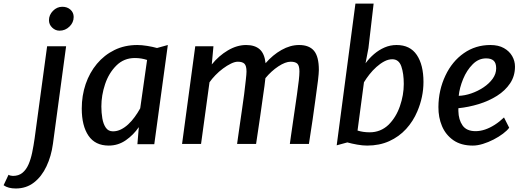

<svg xmlns="http://www.w3.org/2000/svg" viewBox="-136 -820 2983 1092"><path d="M-46.5 252Q-67.5 252 -85 247.5Q-102.5 243 -115.5 233.5L-87.5 174Q-83.5 177 -75.5 178.8Q-67.5 180.5 -62.5 180.5Q-30 180.5 -8.8 163.2Q12.5 146 25.8 116Q39 86 47 47.5Q55 9 61 -33.5L132 -557H240L165 -1.5Q155.5 68.5 128.2 126.2Q101 184 57.2 218Q13.5 252 -46.5 252ZM202.5 -645.5Q179 -645.5 160.8 -663Q142.5 -680.5 142.5 -705Q142.5 -735 165.2 -758.2Q188 -781.5 218.5 -781.5Q246.5 -781.5 264.8 -765Q283 -748.5 283 -723.5Q283 -692 259 -668.8Q235 -645.5 202.5 -645.5Z M482.5 8Q405.5 8 367.2 -48.2Q329 -104.5 329 -202.5Q329 -276.5 351.2 -341.8Q373.5 -407 415.2 -457Q457 -507 515 -535.5Q573 -564 645 -564Q670 -564 701 -559Q732 -554 757 -547L818.5 -564L741.5 0H645.5L653.5 -97Q623.5 -53 579.8 -22.5Q536 8 482.5 8ZM506.5 -73Q530 -73 551.8 -83.8Q573.5 -94.5 593.2 -112.8Q613 -131 630.2 -154.8Q647.5 -178.5 661.5 -204L700.5 -479Q668 -490 631 -490Q568.5 -490 525.5 -447Q482.5 -404 461.5 -340.8Q440.5 -277.5 440.5 -214.5Q440.5 -179.5 446 -147Q451.5 -114.5 465.8 -93.8Q480 -73 506.5 -73Z M899.5 -1.5 974.5 -557H1078L1068.5 -453.5Q1108.5 -503 1160.2 -533.5Q1212 -564 1264 -564Q1313 -564 1340.8 -539.8Q1368.5 -515.5 1374.5 -460.5Q1415 -507.5 1465 -535.8Q1515 -564 1565 -564Q1622.5 -564 1650 -531Q1677.5 -498 1677.5 -422Q1677.5 -404.5 1672.5 -361.8Q1667.5 -319 1657.5 -250.5Q1650.5 -197.5 1642.2 -141Q1634 -84.5 1621 -1.5H1512.5Q1515.5 -24.5 1518.8 -46.8Q1522 -69 1525.5 -93Q1529 -117 1533 -144.8Q1537 -172.5 1542 -206.5Q1547 -240.5 1553 -282.5Q1560 -331.5 1563.5 -363Q1567 -394.5 1567 -413Q1567 -446 1555.5 -457.5Q1544 -469 1517 -469Q1487.5 -469 1447.5 -442.8Q1407.5 -416.5 1373.5 -375.5Q1371.5 -356.5 1368.2 -330.8Q1365 -305 1360 -273.5Q1356 -244 1352.2 -218Q1348.5 -192 1345 -166.8Q1341.5 -141.5 1337.5 -115.8Q1333.5 -90 1329.5 -62Q1325.5 -34 1320.5 -1.5H1212.5Q1214 -13 1218.2 -42.5Q1222.5 -72 1228.2 -112.5Q1234 -153 1240.5 -197.8Q1247 -242.5 1252.5 -283.5Q1258 -329 1262 -364.5Q1266 -400 1266 -413Q1266 -445.5 1254.5 -457.2Q1243 -469 1216.5 -469Q1199.5 -469 1177.5 -458.2Q1155.5 -447.5 1132.2 -430.2Q1109 -413 1089 -392.2Q1069 -371.5 1055.5 -352L1007.5 -1.5Z M1952 8Q1926.5 8 1895.5 2.5Q1864.5 -3 1839.5 -10L1779 6.5L1885.5 -799.5H1989L1959.5 -546.5L1943 -460Q1964 -489 1991.5 -512.5Q2019 -536 2051.2 -550Q2083.5 -564 2119.5 -564Q2196.5 -564 2234.5 -507.5Q2272.5 -451 2272.5 -354Q2272.5 -268.5 2237.5 -186.5Q2214 -130.5 2173.8 -86.5Q2133.5 -42.5 2077.8 -17.2Q2022 8 1952 8ZM1966.5 -67.5Q2028.5 -67.5 2073.5 -110Q2116.5 -152.5 2138.5 -216Q2160.5 -279.5 2160.5 -342.5Q2160.5 -402 2146.5 -442.5Q2132.5 -483 2095 -483Q2072.5 -483 2049.5 -470.8Q2026.5 -458.5 2004.8 -439Q1983 -419.5 1965 -396.5Q1947 -373.5 1934 -352L1897.5 -77.5Q1929 -67.5 1966.5 -67.5Z M2553 8Q2486.5 8 2442.5 -22.5Q2398.5 -53.5 2377.8 -103Q2357 -152.5 2357.5 -211.5Q2358 -307.5 2397.5 -390.5Q2435.5 -471 2502 -517.5Q2568.5 -564 2653 -564Q2699 -564 2730 -546.5Q2761 -529 2777 -501Q2793 -473 2793 -441Q2793 -387.5 2765.2 -346Q2737.5 -304.5 2690.8 -275Q2644 -245.5 2586.8 -228Q2529.5 -210.5 2471 -204.5V-188.5Q2472 -139 2494.8 -106.5Q2517.5 -74 2569 -74Q2595 -74 2622.5 -83.2Q2650 -92.5 2677.5 -110Q2705 -127.5 2730.5 -152L2760 -93.5Q2748.5 -77.5 2725 -59.8Q2701.5 -42 2671.5 -26.5Q2641.5 -11 2610.5 -1.5Q2579.5 8 2553 8ZM2473 -275Q2507.5 -276 2544.5 -288.8Q2581.5 -301.5 2613.8 -323Q2646 -344.5 2666 -372.2Q2686 -400 2686 -431.5Q2686 -462 2671.5 -475Q2657 -488 2629 -488Q2607.5 -488 2588.5 -479.8Q2569.5 -471.5 2552.5 -454.5Q2518.5 -420.5 2498 -370.5Q2477.5 -320.5 2473 -275Z"/></svg>

Font: Koeln Type Sans
Style: Italic
Weight: 400
Italic angle: -7.5°
Designer: Eben Sorkin
Foundry: Eben Sorkin
Version: Version 2.001